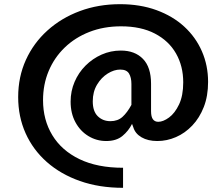

<svg xmlns="http://www.w3.org/2000/svg" viewBox="-20 -682 1066 919"><path d="M569 217Q455 217 362.8 184.5Q270.5 152 204.2 93.5Q138 35 102.5 -44.2Q67 -123.5 67 -217.5Q67 -314 103.8 -395Q140.5 -476 207 -536Q273.5 -596 362.2 -629Q451 -662 554.5 -662Q651 -662 729 -633.5Q807 -605 862 -554.5Q917 -504 946.5 -436.2Q976 -368.5 976 -290Q976 -222.5 955.5 -170Q935 -117.5 900.2 -81Q865.5 -44.5 822.2 -25.8Q779 -7 733 -7Q688 -7 657.5 -24.8Q627 -42.5 618 -73L612 -89Q595 -55 565.8 -31Q536.5 -7 488.5 -7Q442 -7 403 -30.8Q364 -54.5 341 -97Q318 -139.5 318 -195.5Q318 -246 337 -290.2Q356 -334.5 389.5 -368Q423 -401.5 466.5 -420.8Q510 -440 558.5 -440Q625.5 -440 664.2 -400.2Q703 -360.5 703 -281V-150Q703 -123 712 -111Q721 -99 737.5 -99Q761 -99 789 -119.5Q817 -140 837 -182Q857 -224 857 -288Q857 -365.5 822.5 -426Q788 -486.5 721.5 -521.2Q655 -556 559.5 -556Q476.5 -556 408 -529.2Q339.5 -502.5 289.8 -454.5Q240 -406.5 213 -342.2Q186 -278 186 -202.5Q186 -108 230.5 -34.8Q275 38.5 360.5 79.8Q446 121 569 121ZM508.5 -102Q543.5 -102 566.2 -122.5Q589 -143 609 -180V-280Q609 -311 597.5 -330Q586 -349 555.5 -349Q526 -349 495.5 -330Q465 -311 444.5 -276.8Q424 -242.5 424 -197Q424 -149 448.2 -125.5Q472.5 -102 508.5 -102Z"/></svg>

Font: Karla ExtraLight
Style: Bold
Weight: 700
Version: Version 2.001